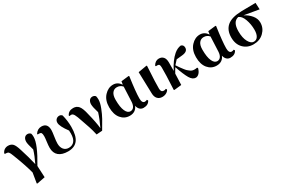

<svg xmlns="http://www.w3.org/2000/svg" viewBox="100 -1744 4623 3144"><g transform="rotate(-30 2411.5 -171.5)"><path d="M5.9 -465.8 0 -478.5Q14.6 -515.6 44.9 -536.1Q75.2 -556.6 114.3 -556.6Q169.9 -556.6 202.1 -523.9Q234.4 -491.2 265.6 -386.7Q317.4 -226.6 352.5 -73.2Q412.1 -193.4 443.4 -297.9Q406.2 -421.9 406.2 -460.9Q406.2 -507.8 427.7 -535.6Q449.2 -563.5 487.3 -563.5Q519.5 -563.5 544.9 -537.1Q552.7 -512.7 552.7 -471.7Q552.7 -336.9 367.2 -28.3L377.9 189.5L224.6 219.7L214.8 212.9L246.1 23.4Q207 -128.9 113.3 -370.1Q89.8 -433.6 73.7 -449.7Q57.6 -465.8 25.4 -465.8Z M629.9 -473.6 625 -486.3Q669.9 -556.6 745.1 -556.6Q860.4 -556.6 860.4 -423.8Q860.4 -389.6 847.7 -309.1Q835 -228.5 835 -181.6Q835 -113.3 869.1 -70.8Q903.3 -28.3 963.9 -28.3Q1032.2 -28.3 1070.3 -75.2Q1108.4 -122.1 1108.4 -218.8Q1108.4 -237.3 1106.4 -272.5Q1003.9 -410.2 1003.9 -477.5Q1003.9 -516.6 1027.8 -540Q1051.8 -563.5 1086.9 -563.5Q1116.2 -563.5 1138.7 -539.1Q1168.9 -420.9 1168.9 -306.6Q1168.9 -139.6 1108.9 -61.5Q1048.8 16.6 924.8 16.6Q811.5 16.6 750.5 -34.7Q689.5 -85.9 689.5 -186.5Q689.5 -228.5 698.7 -296.4Q708 -364.3 708 -394.5Q708 -441.4 697.3 -458Q686.5 -474.6 654.3 -474.6Q633.8 -474.6 629.9 -473.6Z M1233.4 -473.6 1224.6 -486.3Q1257.8 -558.6 1347.7 -558.6Q1412.1 -558.6 1449.7 -512.2Q1487.3 -465.8 1512.7 -346.7Q1557.6 -171.9 1570.3 -49.8Q1636.7 -188.5 1668.9 -294.9Q1632.8 -412.1 1632.8 -461.9Q1632.8 -506.8 1654.3 -535.2Q1675.8 -563.5 1713.9 -563.5Q1746.1 -563.5 1770.5 -538.1Q1778.3 -507.8 1778.3 -471.7Q1778.3 -412.1 1743.2 -321.8Q1708 -231.4 1670.9 -165Q1633.8 -98.6 1574.2 1L1464.8 8.8Q1456.1 -33.2 1442.9 -80.1Q1429.7 -127 1421.4 -151.4Q1413.1 -175.8 1393.1 -233.4Q1373 -291 1369.1 -302.7Q1336.9 -402.3 1315.4 -440.4Q1293.9 -478.5 1264.6 -478.5Q1248 -478.5 1233.4 -473.6Z M2228.5 -164.1 2241.2 -448.2Q2200.2 -496.1 2136.7 -496.1Q2083 -496.1 2050.3 -453.6Q2017.6 -411.1 2017.6 -325.2Q2017.6 -186.5 2050.3 -114.3Q2083 -42 2135.7 -42Q2175.8 -42 2200.2 -73.7Q2224.6 -105.5 2228.5 -164.1ZM2460.9 -71.3 2474.6 -51.8Q2442.4 16.6 2350.6 16.6Q2311.5 16.6 2283.7 -9.3Q2255.9 -35.2 2245.1 -83Q2227.5 -36.1 2188.5 -9.8Q2149.4 16.6 2092.8 16.6Q1993.2 16.6 1929.2 -60.1Q1865.2 -136.7 1865.2 -273.4Q1865.2 -406.2 1938 -484.9Q2010.7 -563.5 2103.5 -563.5Q2190.4 -563.5 2244.1 -482.4L2252.9 -542L2397.5 -558.6L2406.2 -551.8Q2366.2 -270.5 2366.2 -152.3Q2366.2 -60.5 2418.9 -60.5Q2441.4 -60.5 2460.9 -71.3Z M2707 15.6Q2651.4 15.6 2617.7 -20.5Q2584 -56.6 2583 -123L2571.3 -530.3L2734.4 -558.6L2742.2 -551.8Q2721.7 -216.8 2724.6 -130.9Q2724.6 -61.5 2777.3 -61.5Q2798.8 -61.5 2820.3 -71.3L2832 -52.7Q2821.3 -25.4 2787.1 -4.9Q2752.9 15.6 2707 15.6Z M3436.5 -116.2 3447.3 -101.6Q3431.6 -43 3401.4 -13.2Q3371.1 16.6 3337.9 16.6Q3278.3 16.6 3233.9 -58.6Q3189.5 -133.8 3131.8 -300.8Q3099.6 -251 3078.1 -209Q3072.3 -28.3 3070.3 0L2932.6 14.6L2923.8 8.8L2935.5 -252.9L2937.5 -406.2Q2937.5 -447.3 2927.2 -460.9Q2917 -474.6 2891.6 -474.6Q2868.2 -474.6 2864.3 -473.6L2858.4 -488.3Q2899.4 -558.6 2966.8 -558.6Q3018.6 -558.6 3049.3 -524.4Q3080.1 -490.2 3080.1 -419.9Q3080.1 -307.6 3079.1 -260.7Q3158.2 -418.9 3253.9 -501Q3316.4 -554.7 3385.7 -563.5Q3433.6 -550.8 3433.6 -497.1Q3433.6 -422.9 3325.2 -412.1L3215.8 -401.4Q3181.6 -367.2 3148.4 -327.1Q3180.7 -280.3 3194.3 -260.7Q3208 -241.2 3232.9 -209Q3257.8 -176.8 3272 -164.6Q3286.1 -152.3 3307.1 -136.2Q3328.1 -120.1 3347.7 -115.2Q3367.2 -110.4 3390.6 -110.4Q3418.9 -110.4 3436.5 -116.2Z M3870.1 -164.1 3882.8 -448.2Q3841.8 -496.1 3778.3 -496.1Q3724.6 -496.1 3691.9 -453.6Q3659.2 -411.1 3659.2 -325.2Q3659.2 -186.5 3691.9 -114.3Q3724.6 -42 3777.3 -42Q3817.4 -42 3841.8 -73.7Q3866.2 -105.5 3870.1 -164.1ZM4102.5 -71.3 4116.2 -51.8Q4084 16.6 3992.2 16.6Q3953.1 16.6 3925.3 -9.3Q3897.5 -35.2 3886.7 -83Q3869.1 -36.1 3830.1 -9.8Q3791 16.6 3734.4 16.6Q3634.8 16.6 3570.8 -60.1Q3506.8 -136.7 3506.8 -273.4Q3506.8 -406.2 3579.6 -484.9Q3652.3 -563.5 3745.1 -563.5Q3832 -563.5 3885.7 -482.4L3894.5 -542L4039.1 -558.6L4047.9 -551.8Q4007.8 -270.5 4007.8 -152.3Q4007.8 -60.5 4060.5 -60.5Q4083 -60.5 4102.5 -71.3Z M4456.1 -18.6Q4506.8 -18.6 4534.2 -62.5Q4561.5 -106.4 4561.5 -183.6Q4561.5 -290 4527.3 -383.3Q4493.2 -476.6 4434.6 -497.1Q4320.3 -471.7 4320.3 -292Q4320.3 -167 4361.3 -92.8Q4402.3 -18.6 4456.1 -18.6ZM4801.8 -430.7 4522.5 -478.5Q4599.6 -439.5 4651.9 -376.5Q4704.1 -313.5 4704.1 -239.3Q4704.1 -133.8 4627.4 -58.6Q4550.8 16.6 4431.6 16.6Q4317.4 16.6 4242.7 -58.6Q4168 -133.8 4168 -262.7Q4168 -401.4 4253.9 -474.6Q4339.8 -547.9 4528.3 -552.7L4795.9 -556.6Z"/></g></svg>

Font: Bpmf Zihi Serif Heavy
Style: Heavy
Weight: 900
Foundry: But Ko
Version: Version 1.320